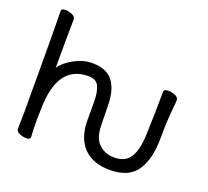

<svg xmlns="http://www.w3.org/2000/svg" viewBox="-125 -867 1133 1046"><g transform="rotate(20 441.5 -344.5)"><path d="M608 24Q510 24 456 -31.5Q402 -87 402 -191V-293Q402 -351 387 -384Q372 -417 326 -417Q147 -417 144 -162L142 -97Q142 -59 145 1Q145 17 122 17Q103 17 82.5 8.5Q62 0 62 -17L64 -115Q64 -590 61 -697Q61 -713 85 -713Q103 -713 123.5 -704.5Q144 -696 144 -679Q142 -580 142 -398Q164 -433 216.5 -462Q269 -491 322 -491Q418 -491 453 -425Q480 -378 480 -297L482 -195Q482 -117 518 -82.5Q554 -48 608 -48Q672 -48 700 -92.5Q728 -137 731 -231Q736 -356 736 -475Q736 -491 763 -491Q782 -491 802 -482.5Q822 -474 822 -458Q822 -445 819 -417Q810 -337 810 -237Q810 -114 764.5 -45Q719 24 608 24Z"/></g></svg>

Font: LXGW WenKai TC
Style: Bold
Weight: 700
Designer: LXGW / Fontworks Inc.
Foundry: LXGW / Fontworks Inc.
Version: Version 1.330;April 28, 2024